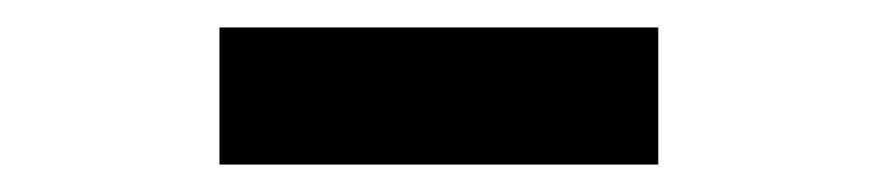

<svg xmlns="http://www.w3.org/2000/svg" viewBox="-20 -770 640 140"><path d="M140 -650H460V-750H140Z"/></svg>

Font: CommitMono
Style: 700Regular
Weight: 700
Monospace: yes
Designer: Eigil Nikolajsen
Foundry: Eigil Nikolajsen
Version: Version 1.143